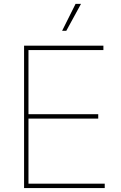

<svg xmlns="http://www.w3.org/2000/svg" viewBox="-20 -961 616 981"><path d="M103 0V-727.5H508.3V-705.1H125.5V-377.4H481.9V-355H125.5V-22.5H515.1V0ZM297.4 -803.7 366.2 -941.4H394L318.8 -803.7Z"/></svg>

Font: Inter 20pt Thin
Style: Regular
Weight: 250
Version: Version 4.001;git-66647c0bb